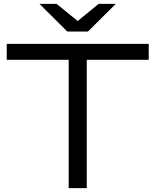

<svg xmlns="http://www.w3.org/2000/svg" viewBox="-20 -978 807 998"><path d="M337 -705H431V0H337ZM15 -750H753V-667H15ZM437 -814H330L185 -958H274L402 -854H366L493 -958H582Z"/></svg>

Font: Unbounded Light
Style: Regular
Weight: 300
Designer: Luke Prowse, Jean-Baptiste Morizot, Fátima Lázaro, Florian Runge
Foundry: NaN
Version: Version 1.700